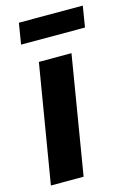

<svg xmlns="http://www.w3.org/2000/svg" viewBox="-110 -762 560 819"><g transform="rotate(-15 170.0 -353.0)"><path d="M10.3 0 97.2 -522.5H241.2L154.8 0ZM340.3 -706.1 325.2 -613.3H43L58.1 -706.1Z"/></g></svg>

Font: Inter 28pt
Style: Bold Italic
Weight: 700
Italic angle: -9.3988°
Designer: Rasmus Andersson
Foundry: rsms
Version: Version 4.001;git-66647c0bb